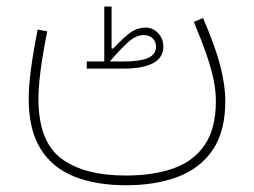

<svg xmlns="http://www.w3.org/2000/svg" viewBox="-20 -337 764 578"><path d="M310.5 -151.9Q352.1 -199.7 372.3 -215.6Q392.6 -231.4 412.6 -231.4Q429.2 -231.4 439.5 -221.7Q449.7 -211.9 449.7 -196.3Q449.7 -173.3 426 -162.6Q402.3 -151.9 350.1 -151.9ZM293.9 -151.9H241.2V-130.4H350.1Q410.6 -130.4 441.2 -147Q471.7 -163.6 471.7 -196.8Q471.7 -220.2 456.1 -237.1Q440.4 -253.9 418.9 -253.9Q395.5 -253.9 376.2 -241.5Q356.9 -229 320.8 -190.9H315.9V-317.4H293.9ZM563.5 -271Q586.9 -215.3 601.6 -172.9Q616.2 -130.4 623 -96.7Q629.9 -63 629.9 -33.2Q629.9 49.8 596.4 99.1Q563 148.4 502.2 169.9Q441.4 191.4 358.9 191.4Q232.4 191.4 164.1 139.9Q95.7 88.4 95.7 -39.6Q95.7 -72.8 101.6 -120.1Q107.4 -167.5 122.1 -242.7L93.3 -248Q78.6 -172.4 72.5 -123.5Q66.4 -74.7 66.4 -39.6Q66.4 53.2 101.8 110.6Q137.2 168 203.1 194.3Q269 220.7 359.4 220.7Q448.2 220.7 515.4 195.3Q582.5 169.9 620.4 114.3Q658.2 58.6 658.2 -32.7Q658.2 -82 642.8 -140.4Q627.4 -198.7 591.3 -282.7Z"/></svg>

Font: Estedad VF
Style: Regular
Weight: 100
Designer: Amin Abedi
Version: Version 7.3